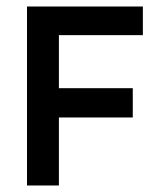

<svg xmlns="http://www.w3.org/2000/svg" viewBox="-20 -570 490 590"><path d="M419 -462V-550H63V0H161V-209H388V-299H161V-462Z"/></svg>

Font: Cambay Devanagari
Style: Regular
Weight: 700
Designer: Pooja Saxena
Foundry: Pooja Saxena
Version: Version 1.095;PS 001.095;hotconv 1.0.70;makeotf.lib2.5.58329